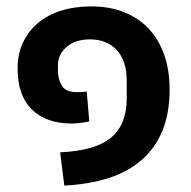

<svg xmlns="http://www.w3.org/2000/svg" viewBox="-20 -535 597 600"><path d="M168 -59Q278 -64 327 -105Q376 -146 376 -227V-282Q376 -345 345 -378.5Q314 -412 261 -412Q216 -412 188.5 -388.5Q161 -365 161 -331V-314Q161 -288 173 -267.5Q185 -247 221 -247Q229 -247 237 -247.5Q245 -248 251 -249L259 -156Q249 -153 233 -151Q217 -149 204 -149Q125 -149 80 -192.5Q35 -236 35 -321Q35 -366 51.5 -401.5Q68 -437 98 -462.5Q128 -488 170.5 -501.5Q213 -515 266 -515Q322 -515 367.5 -497Q413 -479 444.5 -445.5Q476 -412 493 -364Q510 -316 510 -255Q510 -181 487.5 -126.5Q465 -72 422.5 -35Q380 2 319 21.5Q258 41 181 45Z"/></svg>

Font: IBM Plex Sans Thai SmBld
Style: Regular
Weight: 600
Designer: Mike Abbink, Paul van der Laan, Pieter van Rosmalen, Ben Mitchell, Mark Frömberg
Foundry: Bold Monday
Version: Version 1.2